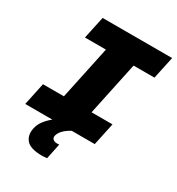

<svg xmlns="http://www.w3.org/2000/svg" viewBox="-214 -829 1089 1184"><g transform="rotate(30 330.5 -236.5)"><path d="M167 0 315 -698H512L364 0ZM166 -698H661L627 -539H132ZM52 -160H547L513 0H18ZM302 222Q293 223 284.5 224Q276 225 268 225Q185 225 155.5 192Q126 159 137 106Q143 76 163 49Q183 22 212.5 -1Q242 -24 277 -40L349 0Q330 10 314 22.5Q298 35 288 48.5Q278 62 274 77Q270 96 281.5 104.5Q293 113 308 113Q312 113 316 113Q320 113 325 112Z"/></g></svg>

Font: Azeret Mono Thin ExtraBold
Style: Italic
Weight: 800
Italic angle: -12°
Version: Version 1.002